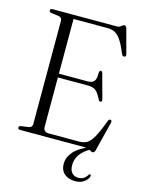

<svg xmlns="http://www.w3.org/2000/svg" viewBox="-133 -798 821 1075"><g transform="rotate(15 277.0 -260.0)"><path d="M26 -689.5Q26 -700 39 -700H411.5Q426.5 -700 435.2 -708.5Q444 -717 452 -717Q462 -717 466.5 -701L503.5 -563Q507 -549.5 496 -547.5Q485.5 -545.5 480.5 -558Q460.5 -606.5 443.5 -632.2Q426.5 -658 408 -667.8Q389.5 -677.5 365 -677.5H167V-360.5H333.5Q358.5 -360.5 370.2 -373.5Q382 -386.5 381 -422.5Q382 -435.5 389 -436.5Q398 -438 401 -425L439 -285Q442.5 -272 433.5 -269.5Q425 -267.5 420 -278Q402.5 -314 386.8 -326.2Q371 -338.5 342 -338.5H167V-53.5Q167 -22.5 199 -22.5H374Q400.5 -22.5 419.5 -33.2Q438.5 -44 457 -77Q475.5 -110 500 -176Q504 -187.5 513 -186Q523.5 -184 519.5 -169L477.5 -1Q473.5 15.5 463 15.5Q454.5 15.5 444.2 7.8Q434 0 414.5 0H39Q26 0 26 -10.5Q26 -19.5 38 -22L81.5 -28Q101.5 -31.5 101.5 -50.5V-649.5Q101.5 -668.5 81.5 -672L38 -678Q26 -680.5 26 -689.5ZM447.5 -10.5 453.5 1Q371 44.5 371 114.5Q371 144 385 159.2Q399 174.5 422.5 174.5Q438.5 174.5 452.2 166.5Q466 158.5 473.5 144.5Q477 138 482.5 139Q489 140.5 486.5 150Q481.5 167.5 461.2 182.5Q441 197.5 410 197.5Q370 197.5 346.8 176.8Q323.5 156 323.5 120Q323.5 81 353.2 47.5Q383 14 447.5 -10.5Z"/></g></svg>

Font: Fraunces 144pt S050 Light
Style: Regular
Weight: 300
Version: Version 1.000; ttfautohint (v1.8.3)